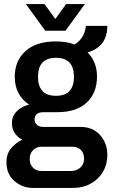

<svg xmlns="http://www.w3.org/2000/svg" viewBox="-20 -743 561 950"><path d="M108 -723H200L254 -649L307 -723H400L304 -591H204ZM145 187Q91 187 51.5 153Q12 119 12 60Q12 17 35.5 -10Q59 -37 90 -52Q66 -64 52.5 -85.5Q39 -107 39 -134Q39 -169 63.5 -193Q88 -217 124 -225Q53 -273 53 -363Q53 -442 106 -490Q159 -538 256 -538Q309 -538 349 -523Q378 -541 390.5 -566Q403 -591 405 -615H511Q511 -560 484 -527.5Q457 -495 413 -484Q460 -437 460 -364Q460 -284 409.5 -236Q359 -188 264 -188H196Q151 -188 151 -151Q151 -135 163 -125Q175 -115 195 -115H379Q439 -115 475 -75Q511 -35 511 25Q511 70 490 106.5Q469 143 430 165Q391 187 337 187ZM257 -269Q346 -269 346 -363Q346 -457 257 -457Q168 -457 168 -363Q168 -269 257 -269ZM185 103H331Q359 103 377.5 86Q396 69 396 43Q396 15 380 -1Q364 -17 338 -17H185Q160 -17 143.5 0Q127 17 127 43Q127 70 143 86.5Q159 103 185 103Z"/></svg>

Font: Archivo SemiCondensed SemiBold
Style: Regular
Weight: 600
Width: 4
Designer: Hector Gatti
Foundry: Omnibus-Type
Version: Version 2.001; ttfautohint (v1.8.3)